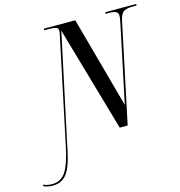

<svg xmlns="http://www.w3.org/2000/svg" viewBox="-300 -832 1117 1190"><g transform="rotate(-15 258.0 -237.0)"><path d="M-109 240Q-125 240 -137 237.5Q-149 235 -167 228L-164 218Q-152 225 -137 227.5Q-122 230 -110 230Q-52 230 -21.5 183Q9 136 31 32L173 -642Q176 -656 177.5 -664.5Q179 -673 179 -678Q179 -694 164 -699Q149 -704 123 -704H88L90 -714H291L452 -128L558 -632Q561 -646 562 -654.5Q563 -663 563 -670Q563 -688 550 -696Q537 -704 508 -704H482L484 -714H683L681 -704H652Q622 -704 601.5 -693.5Q581 -683 571 -639L436 0H385L191 -674L41 28Q27 103 8.5 150Q-10 197 -38 218.5Q-66 240 -109 240Z"/></g></svg>

Font: Noto Serif Display ExtraCondensed SemiBold
Style: Italic
Weight: 600
Width: 2
Italic angle: -12°
Designer: Monotype Design Team
Foundry: Monotype Imaging Inc.
Version: Version 2.009